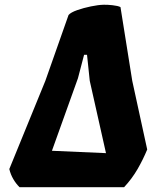

<svg xmlns="http://www.w3.org/2000/svg" viewBox="-20 -776 630 796"><path d="M61 0Q46.4 -14.2 35.2 -33.4Q23.9 -52.7 18.6 -75.2L168 -440.9L264.2 -713.9Q273.4 -724.6 299.8 -733.9Q326.2 -743.2 356.9 -749.5Q387.7 -755.9 410.2 -756.3Q424.3 -756.8 446.5 -754.4Q468.8 -752 479.5 -746.6L528.3 -440.9L590.3 -156.2Q573.2 -114.7 550.3 -75Q527.3 -35.2 494.6 0ZM419.4 -141.1 352.1 -440.9 340.8 -548.8H328.6L303.2 -451.7L195.3 -150.9Z"/></svg>

Font: Fruktur
Style: Italic
Weight: 400
Italic angle: -8°
Designer: Viktoriya Grabowska, Eben Sorkin
Foundry: Viktoriya Grabowska
Version: Version 1.008; ttfautohint (v1.8.4.7-5d5b)